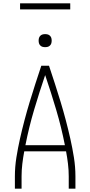

<svg xmlns="http://www.w3.org/2000/svg" viewBox="-20 -1128 540 1148"><path d="M69 0V-74Q69 -130 78 -186.5Q87 -243 99.5 -298.5Q112 -354 126.5 -409Q141 -464 157.5 -518.5Q174 -573 191.5 -627Q209 -681 227 -735H273Q291 -681 308.5 -627Q326 -573 342.5 -518.5Q359 -464 373.5 -409Q388 -354 400.5 -298.5Q413 -243 422 -186.5Q431 -130 431 -74V0H391V-74Q391 -111 386.5 -148.5Q382 -186 375 -223H125Q118 -186 113.5 -148.5Q109 -111 109 -74V0ZM132 -260H368Q347 -367 316 -471.5Q285 -576 250 -679Q215 -576 184 -471.5Q153 -367 132 -260ZM250 -846Q242 -846 234.5 -848Q227 -850 221 -856Q215 -862 213 -869.5Q211 -877 211 -885Q211 -893 213 -900.5Q215 -908 221 -914Q227 -920 234.5 -922Q242 -924 250 -924Q258 -924 265.5 -922Q273 -920 279 -914Q285 -908 287 -900.5Q289 -893 289 -885Q289 -877 287 -869.5Q285 -862 279 -856Q273 -850 265.5 -848Q258 -846 250 -846ZM100 -1072V-1108H400V-1072Z"/></svg>

Font: Iosevka Curly Extralight
Style: Regular
Weight: 200
Monospace: yes
Designer: Belleve Invis
Foundry: Belleve Invis
Version: Version 22.1.2; ttfautohint (v1.8.4)